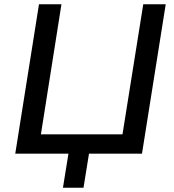

<svg xmlns="http://www.w3.org/2000/svg" viewBox="-20 -725 820 906"><path d="M277 161 303 0H52L164 -705H270L173 -91H558L656 -705H762L650 0H400L374 161Z"/></svg>

Font: Nunito Sans 10pt SemiBold
Style: Italic
Weight: 600
Italic angle: -9°
Designer: Vernon Adams
Foundry: Vernon Adams
Version: Version 3.101;gftools[0.9.27]